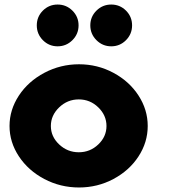

<svg xmlns="http://www.w3.org/2000/svg" viewBox="-20 -811 749 846"><path d="M168.9 -634Q142.1 -661.1 142.1 -699.2Q142.1 -737.3 168.9 -764.2Q195.8 -791 233.9 -791Q272 -791 299.1 -764.2Q326.2 -737.3 326.2 -699.2Q326.2 -661.1 299.1 -634Q272 -606.9 233.9 -606.9Q195.8 -606.9 168.9 -634ZM405 -634Q377.9 -661.1 377.9 -699.2Q377.9 -737.3 405 -764.2Q432.1 -791 470.2 -791Q508.3 -791 535.2 -764.2Q562 -737.3 562 -699.2Q562 -661.1 535.2 -634Q508.3 -606.9 470.2 -606.9Q432.1 -606.9 405 -634ZM328.1 15.1Q246.1 15.1 175.3 -22.2Q104.5 -59.6 63.2 -122.1Q22 -184.6 22 -255.9Q22 -327.1 63.2 -389.9Q104.5 -452.6 175.5 -490.2Q246.6 -527.8 328.1 -527.8Q409.7 -527.8 479.7 -490.2Q549.8 -452.6 590.3 -390.1Q630.9 -327.6 630.9 -255.9Q630.9 -184.1 590.3 -121.8Q549.8 -59.6 479.7 -22.2Q409.7 15.1 328.1 15.1ZM240.7 -337.9Q204.1 -302.7 204.1 -255.9Q204.1 -209 240.7 -174.6Q277.3 -140.1 327.1 -140.1Q377 -140.1 413.1 -174.6Q449.2 -209 449.2 -255.9Q449.2 -302.7 413.1 -337.9Q377 -373 327.1 -373Q277.3 -373 240.7 -337.9Z"/></svg>

Font: Hussar Preview
Style: Bold
Weight: 700
Foundry: Cannot Into Space Fonts, PlusOne Fonts
Version: Version 2.29RC2 "Millennial"